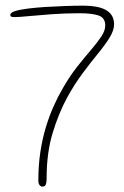

<svg xmlns="http://www.w3.org/2000/svg" viewBox="-20 -656 450 696"><path d="M133 20.5Q130 20.5 126.8 18.2Q123.5 16 121.2 11.2Q119 6.5 119 -1Q119 -56.5 126.2 -104.5Q133.5 -152.5 146 -194Q158.5 -235.5 174.5 -271.2Q190.5 -307 208.5 -337.5Q233.5 -381 260.2 -414.8Q287 -448.5 310 -475.2Q333 -502 347.2 -523.5Q361.5 -545 361.5 -563.5Q361.5 -591.5 337.5 -599.8Q313.5 -608 269 -608Q216.5 -608 168 -604.5Q119.5 -601 83.8 -597.5Q48 -594 33 -594Q25 -594 21.2 -595.5Q17.5 -597 17.5 -602Q17.5 -610.5 35.5 -616Q53.5 -621.5 82 -625Q109.5 -628.5 145 -630.8Q180.5 -633 216.8 -634.2Q253 -635.5 282 -635.5Q307.5 -635.5 328.2 -631.8Q349 -628 363.5 -620Q378 -612 385.8 -599Q393.5 -586 393.5 -567.5Q393.5 -546 377.5 -520Q361.5 -494 335.5 -462.2Q309.5 -430.5 280 -391Q250.5 -351.5 223.5 -302.5Q192.5 -245.5 170.8 -173.8Q149 -102 149 -11Q149 2 147.2 9Q145.5 16 142 18.2Q138.5 20.5 133 20.5Z"/></svg>

Font: Gluten Thin
Style: Regular
Weight: 100
Designer: Tyler Finck
Foundry: Etcetera Type Company
Version: Version 1.300